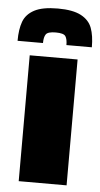

<svg xmlns="http://www.w3.org/2000/svg" viewBox="-67 -741 405 775"><g transform="rotate(5 135.5 -354.0)"><path d="M39 0V-510H233V0ZM286 -564H183Q183 -588 175.5 -599.5Q168 -611 136 -611Q104 -611 96 -599.5Q88 -588 88 -564H-15Q-15 -611 -3.5 -642Q8 -673 41 -690.5Q74 -708 136 -708Q197 -708 230 -690.5Q263 -673 274.5 -642Q286 -611 286 -564Z"/></g></svg>

Font: Saira Semi Condensed Black
Style: Regular
Weight: 900
Width: 4
Designer: Hector Gatti with collaboration of the Omnibus-Type team
Foundry: Omnibus-Type
Version: Version 1.001; ttfautohint (v1.8)